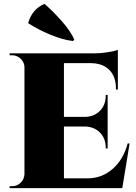

<svg xmlns="http://www.w3.org/2000/svg" viewBox="-20 -977 706 997"><path d="M366 -771 359 -764Q306 -770 241 -797Q176 -824 126 -857Q147 -930 211 -957Q254 -920 300.5 -867.5Q347 -815 366 -771ZM643 -232H653L615 0H30V-10H43Q69 -10 87.5 -28.5Q106 -47 107 -73V-627Q107 -644 98 -658.5Q89 -673 74.5 -681.5Q60 -690 43 -690H30V-700H473Q504 -700 540.5 -706Q577 -712 592 -718V-512H582V-520Q582 -559 567 -587.5Q552 -616 524 -632Q496 -648 457 -649H312V-370H421Q469 -371 499 -401.5Q529 -432 529 -480V-484H539V-206H529V-211Q529 -258 499 -288.5Q469 -319 422 -320H312V-51H435Q508 -51 564 -99Q620 -147 643 -232Z"/></svg>

Font: Cinzel Decorative Black
Style: Regular
Weight: 900
Designer: Natanael Gama
Version: Version 1.001;PS 001.001;hotconv 1.0.56;makeotf.lib2.0.21325